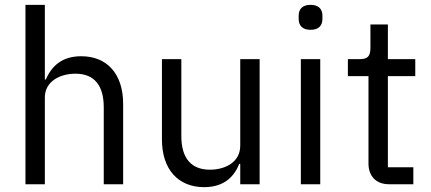

<svg xmlns="http://www.w3.org/2000/svg" viewBox="-20 -760 1777 792"><path d="M85 0H165V-358C165 -424 227 -456 291 -456C368 -456 408 -409 408 -317V0H488V-331C488 -456 421 -528 315 -528C238 -528 194 -490 169 -432H165V-740H85Z M971 0H1051V-516H971V-159C971 -91 909 -60 846 -60C769 -60 728 -107 728 -199V-516H648V-185C648 -60 716 12 822 12C908 12 947 -35 967 -84H971Z M1261 -637C1295 -637 1310 -655 1310 -682V-695C1310 -722 1295 -740 1261 -740C1227 -740 1212 -722 1212 -695V-682C1212 -655 1227 -637 1261 -637ZM1221 0H1301V-516H1221Z M1685 0V-70H1580V-446H1693V-516H1580V-659H1508V-563C1508 -528 1497 -516 1463 -516H1415V-446H1500V-85C1500 -35 1530 0 1585 0Z"/></svg>

Font: IBM Plex Thai Looped
Style: Regular
Weight: 400
Designer: Mike Abbink, Paul van der Laan, Pieter van Rosmalen, Ben Mitchell, Mark Frömberg
Foundry: Bold Monday
Version: Version 1.0